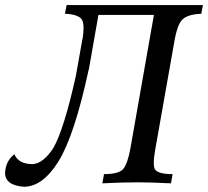

<svg xmlns="http://www.w3.org/2000/svg" viewBox="-44 -709 805 742"><path d="M48.3 12.7Q-24.4 7.3 -24.4 -41Q-22 -87.4 11.7 -112.8Q27.3 -74.7 83 -74.7Q124 -78.1 162.6 -137.7Q204.1 -211.4 249.5 -417.5L274.9 -560.1H275.4Q278.8 -583.5 278.8 -600.1Q278.8 -625.5 271 -635.3Q256.3 -653.8 207 -655.8L213.4 -689.5H740.2L733.9 -655.8Q684.1 -653.8 662.8 -635.5Q641.6 -617.2 629.9 -548.8L555.7 -129.9Q550.3 -99.1 550.3 -79.6Q550.3 -66.9 552.7 -59.1Q560.1 -36.1 623 -36.1L616.7 -0.5Q536.6 -4.4 489.7 -4.4Q426.3 -4.4 351.6 -0.5L357.9 -36.1Q416.5 -36.1 432.9 -56.9Q449.2 -77.6 459.5 -132.8L550.8 -651.4H336.4L299.3 -440.4H298.8Q244.1 -186.5 182.9 -86.9Q121.6 12.7 48.3 12.7Z"/></svg>

Font: Kelvinch
Style: Italic
Weight: 400
Italic angle: -10°
Designer: Paul James Miller
Foundry: High-Logic / Made with FontCreator
Version: Version 3.40;July 22, 2017;FontCreator 11.0.0.2388 64-bit